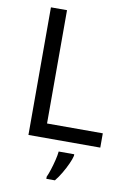

<svg xmlns="http://www.w3.org/2000/svg" viewBox="-100 -776 725 1058"><g transform="rotate(10 262.0 -246.5)"><path d="M97 0V-714H187V-80H499V0ZM364 70Q360 88 347.5 115.5Q335 143 318.5 171Q302 199 284 221H236V209Q244 192 252.5 165.5Q261 139 268 110.5Q275 82 277 61H364Z"/></g></svg>

Font: Noto Sans Phoenician
Style: Regular
Weight: 400
Designer: Monotype Design Team
Foundry: Monotype Imaging Inc.
Version: Version 2.001; ttfautohint (v1.8.4.7-5d5b)